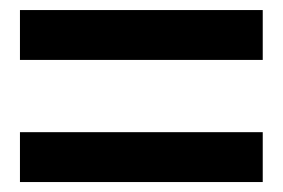

<svg xmlns="http://www.w3.org/2000/svg" viewBox="-20 -497 560 380"><path d="M19.5 -477.1H500V-378.4H19.5ZM19.5 -235.4H500V-136.7H19.5Z"/></svg>

Font: Reddit Sans Chocolate SemiBold
Style: Regular
Weight: 600
Designer: Stephen Hutchings
Foundry: Reddit
Version: Version 1.011